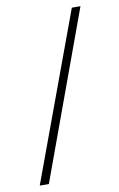

<svg xmlns="http://www.w3.org/2000/svg" viewBox="-83 -761 500 808"><g transform="rotate(-10 167.5 -357.0)"><path d="M320 -714 59 0H20L283 -714Z"/></g></svg>

Font: Noto Sans Lao UI Cond ExtLt
Style: Regular
Weight: 200
Width: 3
Designer: Monotype Design Team
Foundry: Monotype Imaging Inc.
Version: Version 2.000; ttfautohint (v1.8.4.7-5d5b)